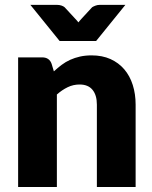

<svg xmlns="http://www.w3.org/2000/svg" viewBox="-20 -748 610 768"><path d="M195.5 -462.5Q210.5 -476.5 226.5 -488.5Q242.5 -500.5 260.8 -508.8Q279 -517 300.2 -521.8Q321.5 -526.5 346.5 -526.5Q389 -526.5 421.8 -511.8Q454.5 -497 477 -470.8Q499.5 -444.5 511 -408.2Q522.5 -372 522.5 -329.5V0H367.5V-329.5Q367.5 -367.5 350 -388.8Q332.5 -410 298.5 -410Q273 -410 250.8 -399.2Q228.5 -388.5 207.5 -370V0H52.5V-518.5H148.5Q177.5 -518.5 186.5 -492.5ZM481.5 -728.5 364.5 -584H218.5L101.5 -728.5H208.5Q217.5 -728.5 225.8 -725.8Q234 -723 238.5 -719L280.5 -673.5Q283.5 -670.5 286.8 -666.8Q290 -663 293.5 -658.5Q297 -662.5 300 -666.2Q303 -670 306.5 -673.5L348.5 -719Q353 -722 361.2 -725.2Q369.5 -728.5 378.5 -728.5Z"/></svg>

Font: Lato ExtraBold
Style: Regular
Weight: 800
Designer: Lukasz Dziedzic with Adam Twardoch and Botio Nikoltchev
Foundry: tyPoland Lukasz Dziedzic
Version: Version 2.015; 2015-08-06; http://www.latofonts.com/